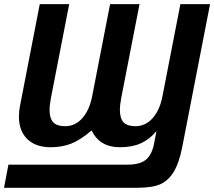

<svg xmlns="http://www.w3.org/2000/svg" viewBox="-64 -708 1044 936"><path d="M-44.4 207.5 -22.9 94.7H557.6Q619.1 94.7 648.2 69.8Q677.2 44.9 687.5 -9.8L698.7 -68.8Q665.5 -28.8 622.8 -9.5Q580.1 9.8 521 9.8Q421.4 9.8 382.8 -72.3Q326.7 -24.4 281.7 -7.3Q236.8 9.8 183.1 9.8Q109.9 9.8 69.1 -30Q28.3 -69.8 28.3 -139.6Q28.3 -167 33.7 -192.9L129.9 -688H273.4L184.6 -231.9Q177.7 -196.8 177.7 -171.9Q177.7 -130.9 195.6 -111.8Q213.4 -92.8 253.9 -92.8Q302.2 -92.8 337.2 -131.8Q372.1 -170.9 385.3 -238.8L472.7 -688H616.2L527.3 -231.9Q520.5 -196.8 520.5 -171.9Q520.5 -130.9 538.3 -111.8Q556.2 -92.8 596.7 -92.8Q645 -92.8 679.9 -131.8Q714.8 -170.9 728 -238.8L815.4 -688H960L824.2 9.8Q809.6 84.5 784.4 127.2Q759.3 169.9 720.7 188.7Q682.1 207.5 601.6 207.5Z"/></svg>

Font: Liberation Sans
Style: Bold Italic
Weight: 700
Italic angle: -12°
Designer: Steve Matteson
Foundry: Ascender Corporation
Version: Version 2.1.5